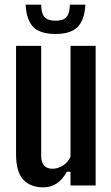

<svg xmlns="http://www.w3.org/2000/svg" viewBox="-20 -797 477 825"><path d="M166 8Q111 8 80 -25Q49 -58 49 -135V-600H157V-127Q157 -72 206 -72Q229 -72 251 -86Q273 -100 283 -124V-600H391V0H283V-59H267Q231 8 166 8ZM90 -777H157Q157 -740 171 -724Q185 -708 219 -708Q252 -708 266 -724Q280 -740 280 -777H347Q343 -710 313 -680.5Q283 -651 219 -651Q153 -651 123.5 -680.5Q94 -710 90 -777Z"/></svg>

Font: Big Shoulders Display
Style: Bold
Weight: 700
Designer: Patric King
Foundry: XO Type Co
Version: Version 1.000; ttfautohint (v1.8.2)